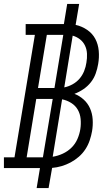

<svg xmlns="http://www.w3.org/2000/svg" viewBox="-50 -858 570 980"><path d="M137 102 154 0H-30V-55H24L128 -680H81V-735H276L293 -838H354L336 -731Q368 -724 395 -705.5Q422 -687 436.5 -659.5Q451 -632 454 -598.5Q457 -565 451 -531Q447 -507 438.5 -483Q430 -459 414 -438.5Q398 -418 376 -403Q354 -388 330 -379Q356 -369 377 -350Q398 -331 409.5 -305Q421 -279 423 -249Q425 -219 420 -189Q416 -166 408 -142Q400 -118 386 -96.5Q372 -75 352.5 -58Q333 -41 310.5 -29Q288 -17 264 -10Q240 -3 216 -1L198 102ZM144 -409H228L273 -680H189ZM278 -412Q299 -416 320 -427.5Q341 -439 356 -456.5Q371 -474 379.5 -495.5Q388 -517 391 -538Q395 -561 394 -583.5Q393 -606 384 -625Q375 -644 358.5 -657Q342 -670 321 -676ZM86 -55H169L219 -353H135ZM219 -58Q245 -62 270 -73.5Q295 -85 314.5 -104Q334 -123 345 -148Q356 -173 360 -199Q364 -225 361.5 -251Q359 -277 347 -298Q335 -319 313.5 -332.5Q292 -346 267 -351Z"/></svg>

Font: Iosevka Slab Light
Style: Italic
Weight: 300
Italic angle: -9°
Monospace: yes
Designer: Belleve Invis
Foundry: Belleve Invis
Version: Version 11.1.1; ttfautohint (v1.8.3)